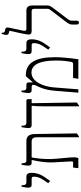

<svg xmlns="http://www.w3.org/2000/svg" viewBox="614 -1526 920 2187"><g transform="rotate(-90 1073.5 -433.0)"><path d="M105 -321 152 -388C182 -432 198 -482 198 -529C198 -576 184 -592 152 -592H89C67 -592 57 -605 57 -635V-647H40C34 -617 29 -593 29 -572C29 -543 38 -532 64 -532H132C152 -532 154 -519 154 -504C154 -469 143 -437 117 -398L80 -343Z M251 0H366C371 -16 375 -27 375 -47C375 -103 358 -227 355 -310C352 -378 362 -476 373 -532H555C591 -532 603 -509 603 -471V7H612C627 -1 639 -9 647 -19L640 -494C639 -563 613 -592 557 -592H339C315 -592 307 -608 307 -636V-647H290C284 -619 280 -591 280 -571C280 -544 288 -532 313 -532H344V-530C324 -437 313 -362 317 -284L328 -83C328 -69 327 -60 317 -60H258Z M955 7H963C977 -1 990 -9 999 -19L991 -532H1037V-573C1037 -587 1030 -592 1018 -592H768C745 -592 735 -606 735 -636V-647H718C714 -625 708 -597 708 -569C708 -543 717 -532 742 -532H962V-531C958 -498 955 -454 955 -379Z M1111 0H1149L1171 -280C1181 -403 1238 -534 1340 -534C1427 -534 1477 -446 1477 -254C1477 -176 1469 -120 1463 -87C1457 -64 1454 -60 1434 -60H1278L1269 0H1492C1511 -141 1515 -214 1515 -269C1515 -487 1450 -598 1313 -598H1298L1230 -519L1228 -520V-564C1228 -581 1223 -592 1201 -592H1167C1143 -592 1135 -608 1135 -636V-647H1118C1112 -619 1107 -591 1107 -571C1107 -544 1115 -532 1141 -532H1176C1193 -532 1200 -526 1200 -515C1200 -502 1198 -493 1189 -475C1176 -449 1143 -388 1133 -271Z M1626 -321 1673 -388C1703 -432 1719 -482 1719 -529C1719 -576 1705 -592 1673 -592H1610C1588 -592 1578 -605 1578 -635V-647H1561C1555 -617 1550 -593 1550 -572C1550 -543 1559 -532 1585 -532H1653C1673 -532 1675 -519 1675 -504C1675 -469 1664 -437 1638 -398L1601 -343Z M1909 7C1924 7 1931 -3 1931 -19V-73C1931 -94 1938 -105 1949 -121L2078 -291C2095 -314 2104 -332 2104 -351V-525C2104 -558 2094 -592 2047 -592H1837C1818 -592 1811 -603 1817 -629L1850 -783C1857 -817 1853 -828 1836 -832L1813 -837C1798 -840 1794 -849 1794 -866V-873H1781C1777 -863 1769 -840 1769 -823C1769 -806 1775 -796 1791 -792L1808 -788C1816 -786 1816 -780 1814 -772C1806 -737 1773 -598 1773 -567C1773 -540 1791 -532 1812 -532H2040C2057 -532 2066 -524 2066 -502V-352C2066 -339 2063 -332 2052 -317L1917 -140C1899 -115 1887 -96 1887 -72V-19C1887 -2 1896 7 1909 7Z"/></g></svg>

Font: Noto Serif Hebrew Condensed Light
Style: Regular
Weight: 300
Width: 3
Designer: Monotype Design Team
Foundry: Monotype Imaging Inc.
Version: Version 2.004